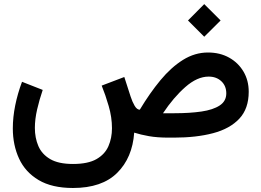

<svg xmlns="http://www.w3.org/2000/svg" viewBox="-20 -686 1303 957"><path d="M998 -665.5 1079.6 -584 998 -502.9 917 -584ZM343.8 251Q238.8 251 172.4 211.4Q106 171.9 75 104.5Q43.9 37.1 43.9 -45.9Q43.9 -101.6 55.9 -160.9Q67.9 -220.2 89.8 -278.3L192.9 -237.8Q176.3 -189 165 -140.4Q153.8 -91.8 153.8 -48.3Q153.8 1 171.1 41.7Q188.5 82.5 230 106.9Q271.5 131.3 343.8 131.3Q418.5 131.3 460.7 107.2Q502.9 83 520.5 42.5Q538.1 2 538.1 -46.9Q538.1 -101.6 521.7 -157.7Q505.4 -213.9 486.8 -259.3L599.6 -302.2L630.9 -205.1Q639.6 -178.2 651.1 -158.7Q662.6 -139.2 676.8 -139.2Q726.6 -222.2 779.8 -286.4Q833 -350.6 892.1 -387.5Q951.2 -424.3 1016.6 -424.3Q1076.2 -424.3 1121.8 -398.9Q1167.5 -373.5 1193.6 -329.3Q1219.7 -285.2 1219.7 -228.5Q1219.7 -144.5 1172.9 -94.5Q1126 -44.4 1042.2 -22.2Q958.5 0 846.7 0H820.8Q763.7 0 722.4 -7.3Q681.2 -14.6 648.9 -24.9Q640.1 100.1 564.2 175.5Q488.3 251 343.8 251ZM1020 -304.2Q962.9 -304.2 903.8 -252.2Q844.7 -200.2 792.5 -121.6H849.6Q925.8 -121.6 984.1 -130.1Q1042.5 -138.7 1075.2 -160.4Q1107.9 -182.1 1107.9 -220.7Q1107.9 -257.8 1083.3 -281Q1058.6 -304.2 1020 -304.2Z"/></svg>

Font: Vazirmatn UI SemiBold
Style: Regular
Weight: 600
Designer: Saber Rastikerdar
Foundry: Saber Rastikerdar
Version: Version 33.003